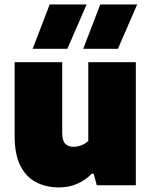

<svg xmlns="http://www.w3.org/2000/svg" viewBox="-20 -828 676 858"><path d="M243.5 9.5Q186.5 9.5 141.8 -13.5Q97 -36.5 71.2 -87Q45.5 -137.5 45.5 -219.5V-550H258V-235Q258 -199 271.8 -185.5Q285.5 -172 308.5 -172Q320.5 -172 332.8 -175.2Q345 -178.5 356 -184.5Q367 -190.5 374.5 -198V-550H587V0H412.5L398.5 -52H390.5Q361 -22 324 -6.2Q287 9.5 243.5 9.5ZM352 -610 428 -808H593L507 -610ZM126 -610 202 -808H367L281 -610Z"/></svg>

Font: Encode Sans Condensed Thin Black
Style: Regular
Weight: 900
Version: Version 3.002